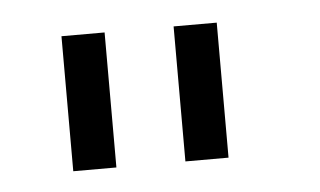

<svg xmlns="http://www.w3.org/2000/svg" viewBox="-29 -757 425 255"><g transform="rotate(-5 183.5 -630.0)"><path d="M60 -540V-720H117.5V-540ZM209.5 -540V-720H267V-540Z"/></g></svg>

Font: Manrope ExtraLight Light
Style: Regular
Weight: 300
Version: Version 4.504